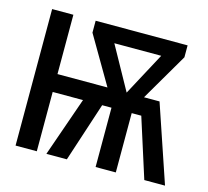

<svg xmlns="http://www.w3.org/2000/svg" viewBox="-82 -622 777 716"><g transform="rotate(15 306.0 -263.5)"><path d="M511 -298 612 0H532L459 -229H422V0H344V-229H308L233 0H154L234 -229H117V0H35V-527H117V-298H310L203 -481V-527H558V-481L451 -298ZM292 -464 384 -298 473 -464Z"/></g></svg>

Font: Fira Mono
Style: Regular
Weight: 400
Designer: Carrois Corporate & Edenspiekermann AG
Foundry: Carrois Corporate GbR & Edenspiekermann AG
Version: Version 3.206;PS 003.206;hotconv 1.0.70;makeotf.lib2.5.58329